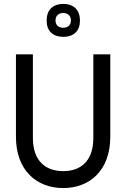

<svg xmlns="http://www.w3.org/2000/svg" viewBox="-20 -946 640 975"><path d="M61 -670V-251C61 -81 166 9 301 9C436 9 540 -81 540 -251V-670H454V-246C454 -127 389 -77 301 -77C213 -77 147 -127 147 -246V-670ZM217 -840C217 -790 247 -759 302 -759C355 -759 386 -790 386 -840V-843C386 -894 355 -926 302 -926C247 -926 217 -894 217 -843ZM262 -841V-843C262 -865 277 -880 301 -880C325 -880 340 -865 340 -843V-841C340 -819 325 -805 301 -805C277 -805 262 -819 262 -841Z"/></svg>

Font: LT Wave Mono
Style: Regular
Weight: 400
Designer: Daniel Lyons
Version: Version 2.5 (Glyphs App)